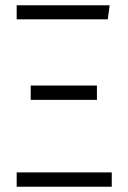

<svg xmlns="http://www.w3.org/2000/svg" viewBox="-20 -705 485 725"><path d="M387 -632H43V-685H394ZM346 -328H96V-382H346ZM402 0H43V-54H402Z"/></svg>

Font: Fira Sans Condensed Light
Style: Regular
Weight: 300
Width: 3
Designer: bBox Type GmbH & Carrois Corporate GbR & Edenspiekermann AG
Foundry: bBox Type GmbH & Carrois Corporate GbR & Edenspiekermann AG
Version: Version 4.301